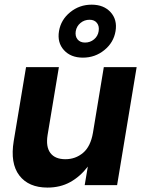

<svg xmlns="http://www.w3.org/2000/svg" viewBox="-20 -809 625 839"><path d="M187.5 10.7Q105 10.7 64.5 -42.2Q23.9 -95.2 40 -192.9L93.8 -515.6H237.3L188 -219.2Q179.7 -167.5 200.2 -140.4Q220.7 -113.3 265.6 -113.3Q310.1 -113.3 343 -141.1Q376 -168.9 386.2 -229L433.6 -515.6H577.1L491.7 0H350.1L363.8 -81.1Q330.1 -37.1 286.6 -13.2Q243.2 10.7 187.5 10.7ZM342.3 -557.1Q289.1 -557.1 259.3 -590.1Q229.5 -623 237.8 -672.9Q246.1 -722.7 286.6 -755.6Q327.1 -788.6 380.4 -788.6Q433.6 -788.6 463.4 -755.6Q493.2 -722.7 484.9 -672.9Q476.6 -623 436 -590.1Q395.5 -557.1 342.3 -557.1ZM351.6 -623Q374 -623 390.9 -637Q407.7 -650.9 411.1 -672.9Q414.6 -694.8 403.6 -708.7Q392.6 -722.7 371.6 -722.7Q348.6 -722.7 331.8 -708.7Q314.9 -694.8 311 -672.9Q307.6 -650.9 318.8 -637Q330.1 -623 351.6 -623Z"/></svg>

Font: Inter Display
Style: Bold Italic
Weight: 700
Italic angle: -9.39999°
Designer: Rasmus Andersson
Foundry: rsms
Version: Version 4.000;git-a52131595